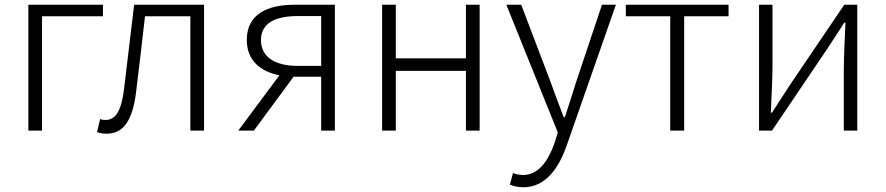

<svg xmlns="http://www.w3.org/2000/svg" viewBox="-20 -553 3750 813"><path d="M100 0H158V-484H416V-533H100Z M433 13C501 13 541 -41 556 -161C569 -269 582 -376 594 -484H786V0H844V-533H548C533 -412 520 -295 505 -174C494 -85 470 -45 427 -45C418 -45 410 -46 404 -49L391 6C404 11 414 13 433 13Z M1228 -533C1112 -533 1025 -493 1025 -384C1025 -295 1085 -250 1163 -234L989 0H1055L1223 -228H1340V0H1398V-533ZM1340 -274H1241C1145 -274 1085 -311 1085 -383C1085 -455 1145 -485 1241 -485H1340Z M1598 0H1656V-253H1953V0H2011V-533H1953V-306H1656V-533H1598Z M2196 240C2293 240 2348 154 2380 62L2588 -533H2529L2420 -207C2405 -160 2388 -105 2372 -57H2367C2348 -105 2328 -160 2311 -207L2187 -533H2124L2342 8L2328 53C2301 130 2259 188 2195 188C2180 188 2163 184 2152 180L2139 229C2156 236 2175 240 2196 240Z M2818 0H2877V-484H3065V-533H2630V-484H2818Z M3194 0H3249L3480 -342C3501 -374 3534 -424 3555 -457H3560C3557 -385 3553 -316 3553 -256V0H3610V-533H3555L3324 -192C3303 -159 3270 -109 3249 -76H3244C3247 -148 3251 -219 3251 -276V-533H3194Z"/></svg>

Font: Spoqa Han Sans Neo Light
Style: Regular
Weight: 300
Designer: [Spoqa Han Sans Neo] Dong-huui Kim  Younghwa Kang  Yujin Lee  [Noto Sans] Ryoko NISHIZUKA  (kana & ideographs); Paul D. 
Foundry: Spoqa (http://www.spoqa-han-sans.com)
Version: Version 1.000